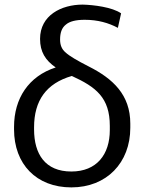

<svg xmlns="http://www.w3.org/2000/svg" viewBox="-20 -798 625 834"><path d="M290 16C443 16 546 -91 546 -243V-261C546 -386 471 -456 366 -509C315 -535 281 -555 265 -570C248 -584 241 -603 241 -626C241 -655 248 -677 266 -691C282 -705 309 -712 348 -712C404 -712 451 -699 492 -677L506 -740C468 -767 385 -777 339 -778C247 -778 154 -732 154 -629C154 -573 177 -536 222 -505C104 -467 41 -370 41 -247V-236C41 -85 138 16 290 16ZM457 -251V-233C457 -127 400 -53 290 -53C176 -53 128 -129 128 -236V-245C128 -361 181 -436 292 -468C397 -420 457 -374 457 -251Z"/></svg>

Font: Cheyenne Sans
Style: Regular
Weight: 400
Designer: The Public Sans project authors (U.S. Web Design System), Libre Franklin designed by Pablo Impallari and Rodrigo Fuenzal
Foundry: The Cheyenne Sans Project Authors
Version: Version 2.007